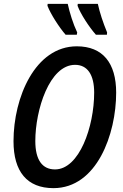

<svg xmlns="http://www.w3.org/2000/svg" viewBox="-20 -965 638 995"><path d="M320 -785H378L380 -797C359 -841 341 -899 331 -945H227L226 -935C242 -893 286 -824 320 -785ZM477 -785H534L535 -797C514 -848 497 -899 487 -945H383L382 -935C398 -892 441 -826 477 -785ZM257 10C482 10 582 -270 582 -485C582 -638 513 -725 378 -725C162 -725 50 -460 50 -233C50 -76 120 10 257 10ZM265 -87C200 -87 163 -135 163 -234C163 -395 236 -629 369 -629C433 -629 468 -578 468 -485C468 -309 391 -87 265 -87Z"/></svg>

Font: Noto Sans Display SemiCondensed Medium
Style: Italic
Weight: 500
Width: 4
Italic angle: -12°
Designer: Monotype Design Team
Foundry: Monotype Imaging Inc.
Version: Version 1.900